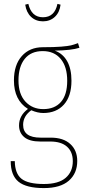

<svg xmlns="http://www.w3.org/2000/svg" viewBox="-20 -772 442 989"><path d="M109.9 -748 126 -752Q142.1 -683.1 201.2 -683.1Q261.7 -683.1 275.9 -752L292 -748Q287.1 -708 262.5 -685.1Q237.8 -662.1 201.2 -662.1Q164.6 -662.1 140.1 -685.1Q115.7 -708 109.9 -748ZM381.8 -549.8 389.2 -525.9Q348.6 -512.7 262.2 -511.2Q303.7 -496.1 325.9 -456.8Q348.1 -417.5 348.1 -356Q348.1 -276.9 309.3 -233.4Q270.5 -189.9 203.1 -189.9Q173.8 -189.9 141.1 -204.1Q99.1 -173.8 99.1 -128.9Q99.1 -63 189 -63H241.2Q306.2 -63 342 -30.3Q377.9 2.4 377.9 57.1Q377.9 121.1 334.5 158.9Q291 196.8 206.1 196.8Q115.7 196.8 75.4 164.1Q35.2 131.3 35.2 58.1H56.2Q57.1 122.1 90.8 148.9Q124.5 175.8 206.1 175.8Q281.7 175.8 318.4 144Q355 112.3 355 58.1Q355 10.3 325.2 -16.4Q295.4 -43 238.8 -43H187Q132.3 -43 105.2 -65.4Q78.1 -87.9 78.1 -126Q78.1 -176.8 124 -210.9Q51.8 -255.9 51.8 -357.9Q51.8 -437.5 92.3 -483.2Q132.8 -528.8 201.2 -528.8Q259.3 -528.8 294.9 -531.7Q330.6 -534.7 345.7 -538.3Q360.8 -542 381.8 -549.8ZM200.2 -508.8Q139.6 -508.8 107.4 -468.8Q75.2 -428.7 75.2 -357.9Q75.2 -287.1 111.1 -248.5Q147 -210 203.1 -210Q261.7 -210 293.9 -246.8Q326.2 -283.7 326.2 -356Q326.2 -428.2 292.7 -468.5Q259.3 -508.8 200.2 -508.8Z"/></svg>

Font: Fira Sans Compressed Thin
Style: Regular
Weight: 100
Width: 1
Designer: Carrois Corporate & Edenspiekermann AG
Foundry: Carrois Corporate GbR & Edenspiekermann AG
Version: Version 4.203;PS 004.203;hotconv 1.0.88;makeotf.lib2.5.64775